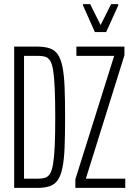

<svg xmlns="http://www.w3.org/2000/svg" viewBox="-20 -915 643 935"><path d="M49 0V-688H162Q198 -688 222.5 -679.5Q247 -671 261.5 -650Q276 -629 284 -590.5Q292 -552 294.5 -491.5Q297 -431 297 -344Q297 -257 294.5 -196.5Q292 -136 284 -97.5Q276 -59 261.5 -38Q247 -17 222.5 -8.5Q198 0 162 0ZM97 -45H167Q186 -45 200 -49.5Q214 -54 223.5 -69Q233 -84 238.5 -116.5Q244 -149 246.5 -204Q249 -259 249 -344Q249 -429 246.5 -484Q244 -539 239 -571.5Q234 -604 224.5 -619Q215 -634 200.5 -638.5Q186 -643 167 -643H97ZM347 0V-42L536 -643H352V-688H586V-646L398 -45H590V0ZM442 -759 384 -889V-895H419L470 -793L521 -895H556V-889L497 -759Z"/></svg>

Font: Saira UltraCondensed Light
Style: Regular
Weight: 300
Width: 1
Designer: Hector Gatti with collaboration of the Omnibus-Type team
Foundry: Omnibus-Type
Version: Version 1.101